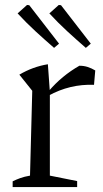

<svg xmlns="http://www.w3.org/2000/svg" viewBox="-20 -754 414 774"><path d="M359 -412Q262 -416 175 -368V-385Q203 -418 234 -443.5Q265 -469 300 -489Q318 -489 333.5 -484Q349 -479 364 -470ZM31 0V-23Q45 -30 61.5 -36Q78 -42 101 -46L110 -388L58 -453Q112 -485 173 -495L181 -384V-46L291 -24V0ZM198 -561Q160 -594 123 -628Q86 -662 51 -700L89 -734L98 -733L218 -578ZM326 -561Q288 -594 251 -628Q214 -662 179 -700L217 -734L226 -733L346 -578Z"/></svg>

Font: Piazzolla 24pt
Style: Regular
Weight: 400
Designer: Juan Pablo del Peral
Foundry: Huerta Tipografica
Version: Version 2.005